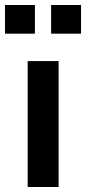

<svg xmlns="http://www.w3.org/2000/svg" viewBox="-43 -750 345 770"><path d="M68 -505H192V0H68ZM97 -730V-615H-23V-730ZM282 -730V-615H162V-730Z"/></svg>

Font: Muli
Style: Bold
Weight: 700
Designer: Vernon Adams
Foundry: Vernon Adams
Version: Version 2.001